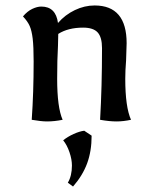

<svg xmlns="http://www.w3.org/2000/svg" viewBox="-20 -438 563 702"><path d="M96 0Q103 -100 103 -213Q103 -268 99.5 -297Q96 -326 88.5 -343Q81 -360 64 -378Q80 -397 98 -405.5Q116 -414 131 -414Q184 -414 192 -354Q218 -384 253.5 -401Q289 -418 326 -418Q443 -418 443 -280L441 -217Q438 -180 438 -150Q438 -47 459 0Q431 6 406 6Q380 6 346 0Q353 -121 353 -262Q353 -302 337 -319.5Q321 -337 284 -337Q229 -337 193 -314L192 -271Q189 -220 189 -150Q189 -45 209 0Q179 6 152 6Q131 6 96 0ZM228 230Q243 205 243 167Q243 145 234 118.5Q225 92 211 75Q227 62 249 52Q271 42 288 40L315 58Q315 115 298.5 159.5Q282 204 247 244Z"/></svg>

Font: Mirza
Style: Regular
Weight: 400
Designer: Arabic design by Kourosh Beigpour, Latin design by Eduardo Tunni, engineering by Lasse Fister
Version: Version 1.0010g